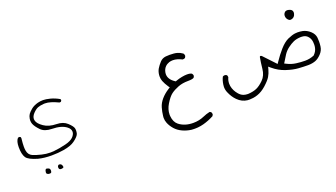

<svg xmlns="http://www.w3.org/2000/svg" viewBox="-54 -640 2372 1355"><g transform="rotate(-20 1132.5 37.5)"><path d="M18.1 16.6Q18.1 70.8 35.6 96.7Q52.2 120.6 117.7 139.6Q162.1 150.9 217.3 150.9Q267.1 150.9 309.6 143.6Q364.7 134.3 393.6 113.3Q431.6 85.9 436.5 65.4Q439 53.7 439 43.9Q439 34.2 437 26.4Q432.6 9.8 403.3 -17.6Q374.5 -44.4 325.7 -45.4Q267.1 -46.4 231 -71.8Q193.4 -97.7 188 -122.1Q186.5 -127.4 186.5 -132.8Q186.5 -153.3 204.6 -172.9Q225.1 -194.8 242.9 -201.7Q260.7 -208.5 286.6 -210.4Q291.5 -210.9 296.4 -210.9Q318.4 -210.9 342.8 -203.1Q370.1 -194.3 396.5 -181.6Q397.5 -181.6 398.9 -181.6Q404.3 -181.6 408.2 -183.6L413.1 -191.4Q413.1 -192.9 413.1 -193.4Q413.1 -193.8 413.1 -194.3Q413.1 -194.8 412.8 -195.8Q412.6 -196.8 412.6 -197.5Q412.6 -198.2 412.1 -199.2Q411.6 -200.7 410.6 -202.1Q378.4 -220.7 344.2 -229.5Q313 -237.3 292.5 -237.3Q272 -237.3 252.9 -232.4Q221.7 -224.1 202.1 -208.5Q181.6 -191.9 171.9 -178.2Q163.1 -165.5 159.7 -145.5Q158.7 -139.2 158.7 -133.3Q158.7 -119.1 163.1 -107.4Q171.4 -84.5 200.7 -54.2Q227.5 -25.9 282.2 -24.9Q354.5 -23.9 391.1 5.4Q412.6 22 412.6 43.5Q412.6 54.2 407.2 64Q396 85.9 369.6 98.6Q354.5 106 335 110.8Q284.7 123.5 240.7 127.4Q228.5 128.4 216.3 128.4Q184.1 128.4 152.3 120.6Q109.9 110.4 88.4 100.6Q61.5 88.4 55.7 56.6Q53.2 45.4 53.2 24.2Q53.2 2.9 57.1 -32.7Q57.6 -35.6 57.6 -37.1Q57.6 -42 55.7 -45.9L47.9 -49.8Q46.9 -49.8 44.9 -49.8Q40 -49.8 35.6 -47.4Q18.1 -28.3 18.1 16.6ZM246.6 263.2Q250.5 263.2 254.4 262.7Q262.2 261.2 265.6 258.3Q266.6 257.8 266.6 255.9Q266.6 253.9 266.6 252.9Q266.6 252 266.1 250Q265.6 248 265.1 245.8Q264.6 243.7 263.9 241.9Q263.2 240.2 262.2 238.8Q258.8 231.9 252 230Q248 228.5 244.1 228.5Q239.7 228.5 235.4 232.9Q231 237.3 231 245.1Q231 248 231.2 250.2Q231.4 252.4 232.4 254.4Q235.4 263.2 246.6 263.2ZM137.2 250Q137.2 256.8 140.1 259.8Q143.1 262.7 147.7 264.6Q152.3 266.6 161.6 266.6Q164.6 266.6 167.5 265.6Q170.4 264.6 171.4 263.7Q172.4 262.7 172.9 261.2Q175.8 254.9 175.8 249.5Q175.8 238.3 171.4 233.9Q167.5 230.5 160.6 228Q153.8 225.6 150.4 225.6Q146.5 225.6 144.5 227.5Q139.2 232.9 137.7 245.1Q137.2 247.6 137.2 250Z M1297.4 -226.1Q1287.1 -229 1272.5 -230.5Q1257.8 -231.9 1241.7 -231.9Q1225.6 -231.9 1211.9 -230.5Q1186 -227.5 1168.9 -209.5Q1149.4 -188.5 1137.2 -168Q1126 -148.9 1123.5 -123.5Q1123 -117.7 1123 -111.8Q1123 -93.3 1129.4 -76.7Q1138.7 -53.2 1156.2 -26.9L1164.1 -15.6L1152.3 -8.3Q1118.2 13.2 1094.7 40.5Q1071.3 67.9 1063 97.2Q1054.2 127.4 1050.8 158.2Q1049.8 165 1049.8 171.9Q1049.8 192.4 1057.6 211.4Q1067.9 237.3 1088.4 260.7Q1108.9 284.2 1140.1 298.8Q1171.4 313.5 1206.5 317.9Q1218.3 318.8 1224.4 318.8Q1230.5 318.8 1236.6 318.8Q1242.7 318.8 1254.4 317.9Q1276.9 315.9 1298.3 310.1Q1339.8 298.8 1377.9 278.3L1383.8 267.6Q1383.8 266.6 1383.8 265.9Q1383.8 265.1 1383.8 263.9Q1383.8 262.7 1383.5 261.2Q1383.3 259.8 1383.1 258.5Q1382.8 257.3 1382.3 255.9Q1381.8 254.4 1381.3 253.4Q1380.4 251 1378.9 248.5L1369.1 243.2Q1341.8 249 1316.9 260.3Q1279.3 276.9 1234.9 276.9Q1171.4 276.9 1129.4 243.7Q1101.6 221.7 1097.7 175.8Q1097.2 170.4 1097.2 165Q1097.2 126 1120.6 87.9Q1146.5 45.4 1169.2 28.6Q1191.9 11.7 1225.1 -1.2Q1258.3 -14.2 1301.3 -14.2Q1333.5 -14.2 1345.2 -21.5L1351.6 -33.2Q1351.6 -33.7 1351.6 -34.7Q1351.6 -44.9 1344.7 -52.7Q1334 -60.1 1308.6 -60.1Q1292 -60.1 1270.3 -55.9Q1248.5 -51.8 1225.1 -43.5L1218.8 -41L1213.4 -44.4Q1169.9 -73.2 1169.9 -112.3Q1169.9 -118.2 1170.9 -124Q1175.3 -149.9 1191.4 -166Q1203.6 -178.2 1222.2 -184.6Q1235.4 -188.5 1250 -188.5Q1279.8 -188.5 1317.9 -169.4Q1317.9 -169.4 1317.9 -169.4Q1328.6 -169.4 1336.4 -174.3L1342.3 -186Q1342.8 -187.5 1342.8 -188.5Q1342.8 -199.2 1336.4 -207Q1317.9 -220.2 1297.4 -226.1Z M2166.5 -205.6Q2167.5 -211.4 2167.5 -214.4Q2167.5 -225.6 2160.4 -232.7Q2153.3 -239.7 2137.2 -243.2Q2131.8 -244.1 2129.2 -244.1Q2126.5 -244.1 2123.5 -243.7Q2115.7 -243.2 2109.9 -237.3Q2104 -231.4 2101.6 -225.3Q2099.1 -219.2 2099.1 -211.4Q2099.1 -193.8 2111.8 -180.7Q2119.6 -172.9 2126.5 -172.4Q2144 -172.4 2155.8 -184.1Q2163.6 -191.9 2166.5 -205.6ZM2192.4 121.6Q2160.6 134.3 2127.7 134.3Q2094.7 134.3 2060.1 129.6Q2025.4 125 1993.2 108.4L1980.5 102.1Q2001.5 67.4 2015.6 45.4Q2031.2 22 2054.2 4.9Q2077.1 -12.2 2098.6 -22Q2120.1 -31.7 2151.4 -33.2Q2154.3 -33.2 2159.4 -33.2Q2164.6 -33.2 2172.6 -32Q2180.7 -30.8 2189 -26.9Q2197.8 -22.9 2204.1 -16.1Q2221.7 2 2224.6 28.3Q2225.6 37.1 2225.6 48.8Q2225.6 60.5 2222.7 73.2Q2217.3 98.6 2196.8 118.7L2194.8 120.6ZM1524.4 112.3Q1524.4 134.8 1533.2 154.8Q1549.3 193.8 1576.2 220.7Q1608.4 252.9 1649.4 257.3Q1655.3 257.8 1665.5 257.8Q1675.8 257.8 1692.4 255.6Q1709 253.4 1725.6 247.6Q1759.8 236.3 1793.5 206.1Q1827.6 175.3 1840.8 153.3Q1854 131.3 1861.3 104L1866.7 84L1882.3 97.2Q1924.3 132.8 1973.6 148.9Q2023.9 165.5 2063.7 168.2Q2103.5 170.9 2130.9 170.9Q2135.3 170.9 2139.6 170.9Q2167.5 170.4 2191.9 161.6Q2215.3 152.8 2237.3 128.9Q2258.8 106.4 2262.7 76.2Q2265.1 57.1 2265.1 41Q2265.1 24.9 2263.7 11.2Q2260.7 -17.1 2236.1 -39.6Q2211.4 -62 2182.1 -68.4Q2162.1 -72.3 2144 -72.3Q2134.8 -72.3 2124.5 -71Q2114.3 -69.8 2099.6 -65.2Q2085 -60.5 2068.4 -53.2Q2036.6 -38.1 2004.9 -2Q1973.1 34.2 1945.3 75.7L1936 89.4L1850.1 -2Q1844.2 -5.4 1840.3 -5.4Q1837.4 -5.4 1835 0Q1827.6 40.5 1823.2 84.5Q1818.4 133.8 1788.1 163.6Q1759.3 191.9 1733.9 203.1Q1708.5 214.4 1670.9 216.8Q1667.5 216.8 1664.6 216.8Q1649.4 216.8 1633.8 211.4Q1615.7 204.6 1601.1 187.5Q1574.7 157.2 1568.4 121.1Q1566.9 111.3 1566.9 103.5Q1566.9 78.6 1576.7 59.1Q1576.7 58.6 1576.7 57.6Q1576.7 56.6 1576.7 54.7Q1576.7 52.7 1576.2 50.8Q1575.7 48.8 1575.2 47.4Q1574.7 44.4 1573.2 41.5L1561 36.1Q1559.6 36.1 1558.1 36.1Q1549.3 36.1 1542.5 40.5Q1530.3 64 1525.9 95.2Q1524.4 104 1524.4 112.3Z"/></g></svg>

Font: NaikaiFont
Style: ExtraLight
Weight: 200
Version: Version 1.89